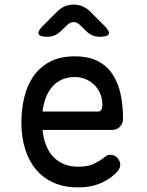

<svg xmlns="http://www.w3.org/2000/svg" viewBox="-20 -805 640 835"><path d="M459 -132Q478 -132 490.5 -118.5Q503 -105 503 -88Q503 -79 498.5 -70.5Q494 -62 482 -50Q466 -35 448 -24Q430 -13 409.5 -5Q389 3 366.5 6.5Q344 10 319 10Q261 10 215.5 -9.5Q170 -29 138.5 -65.5Q107 -102 90 -154.5Q73 -207 73 -272Q73 -329 85.5 -381.5Q98 -434 125.5 -473.5Q153 -513 197 -536.5Q241 -560 305 -560Q365 -560 405 -539.5Q445 -519 469.5 -482Q494 -445 504.5 -395.5Q515 -346 515 -287Q515 -269 502 -254.5Q489 -240 468 -240H165Q169 -200 182 -169.5Q195 -139 215 -119.5Q235 -100 261.5 -90Q288 -80 320 -80Q365 -80 391.5 -94Q418 -108 433 -120Q441 -127 446 -129.5Q451 -132 459 -132ZM165 -320H409Q414 -320 419.5 -326Q425 -332 425 -353Q425 -374 417 -395Q409 -416 393.5 -432.5Q378 -449 355.5 -459.5Q333 -470 305 -470Q274 -470 249.5 -459Q225 -448 207.5 -428Q190 -408 179.5 -380.5Q169 -353 165 -320ZM186 -645Q153 -645 148 -657Q143 -669 166 -692L229 -755Q244 -770 261.5 -777.5Q279 -785 300 -785Q321 -785 339 -777.5Q357 -770 372 -755L434 -693Q458 -669 453 -657Q448 -645 414 -645Q397 -645 382.5 -651Q368 -657 356 -669L329 -695Q315 -709 300 -709Q285 -709 271 -695L243 -668Q231 -657 217 -651Q203 -645 186 -645Z"/></svg>

Font: Maple Mono NF CN
Style: Regular
Weight: 400
Monospace: yes
Designer: subframe7536
Version: Version 7.000